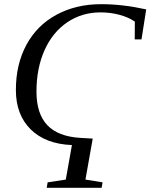

<svg xmlns="http://www.w3.org/2000/svg" viewBox="-20 -682 717 915"><path d="M421.9 -21.5 387.2 173.8 468.8 187 464.4 212.9H202.6L207 187L293.5 173.8L322.8 9.3Q197.3 4.4 126.5 -65.2Q55.7 -134.8 55.7 -253.4Q55.7 -375.5 106 -468.5Q156.2 -561.5 249.3 -611.8Q342.3 -662.1 461.9 -662.1Q564.9 -662.1 676.8 -637.2L654.3 -494.1H622.1L622.6 -579.1Q591.8 -600.1 548.8 -611.6Q505.9 -623 459 -623Q370.6 -623 300.5 -575.7Q230.5 -528.3 192.1 -442.4Q153.8 -356.4 153.8 -245.6Q153.8 -140.1 205.3 -85.7Q256.8 -31.2 363.3 -24.9Z"/></svg>

Font: Liberation Serif
Style: Italic
Weight: 400
Italic angle: -16.333°
Designer: Steve Matteson
Foundry: Ascender Corporation
Version: Version 2.1.5